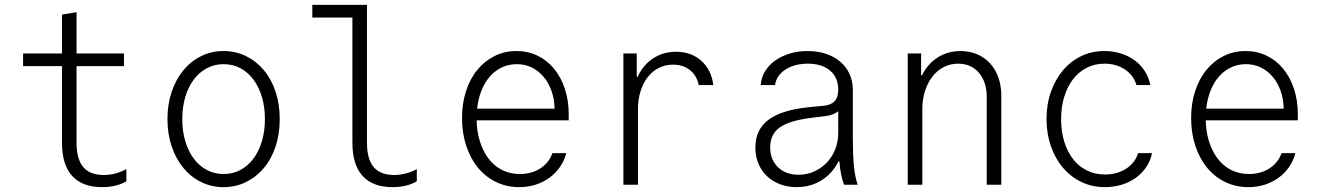

<svg xmlns="http://www.w3.org/2000/svg" viewBox="-20 -760 5440 790"><path d="M295 -173V-488H490V-540H295V-710L235 -700V-540H75V-488H235V-173Q235 -82 277 -36Q319 10 400 10Q429 10 454.5 4Q480 -2 500 -14V-64Q477 -52 454 -46Q431 -40 407 -40Q350 -40 322.5 -72.5Q295 -105 295 -173Z M900 10Q950 10 992.5 -11Q1035 -32 1066 -69Q1097 -106 1114 -157.5Q1131 -209 1131 -270Q1131 -331 1114 -382.5Q1097 -434 1066 -471Q1035 -508 992.5 -529Q950 -550 900 -550Q850 -550 807.5 -529Q765 -508 734.5 -471Q704 -434 686.5 -382.5Q669 -331 669 -270Q669 -209 686.5 -157.5Q704 -106 734.5 -69Q765 -32 807.5 -11Q850 10 900 10ZM900 -44Q863 -44 831.5 -60.5Q800 -77 777.5 -107Q755 -137 742.5 -178.5Q730 -220 730 -270Q730 -320 742.5 -361.5Q755 -403 777.5 -433Q800 -463 831.5 -479.5Q863 -496 900 -496Q938 -496 969 -479.5Q1000 -463 1022.5 -433Q1045 -403 1057.5 -361.5Q1070 -320 1070 -270Q1070 -220 1057.5 -178.5Q1045 -137 1022.5 -107Q1000 -77 969 -60.5Q938 -44 900 -44Z M1490 -173V-740H1265V-688H1430V-173Q1430 -82 1472 -36Q1514 10 1595 10Q1624 10 1649.5 4Q1675 -2 1695 -14V-64Q1672 -52 1649 -46Q1626 -40 1602 -40Q1545 -40 1517.5 -72.5Q1490 -105 1490 -173Z M1922 -265H2320V-289Q2320 -347 2304 -395Q2288 -443 2259.5 -477.5Q2231 -512 2191.5 -531Q2152 -550 2105 -550Q2056 -550 2015 -529.5Q1974 -509 1944 -472.5Q1914 -436 1897.5 -385Q1881 -334 1881 -274Q1881 -212 1898.5 -159.5Q1916 -107 1947 -69.5Q1978 -32 2021.5 -11Q2065 10 2116 10Q2152 10 2183.5 0Q2215 -10 2240.5 -28.5Q2266 -47 2284 -73Q2302 -99 2310 -130H2253Q2239 -90 2203 -67Q2167 -44 2119 -44Q2079 -44 2046 -60.5Q2013 -77 1990 -107.5Q1967 -138 1954 -180Q1941 -222 1941 -273Q1941 -323 1953 -364Q1965 -405 1987 -434.5Q2009 -464 2039.5 -480Q2070 -496 2106 -496Q2139 -496 2166.5 -483Q2194 -470 2215 -446Q2236 -422 2248.5 -388Q2261 -354 2262 -313H1922Z M2605 0V-310Q2605 -351 2615.5 -384.5Q2626 -418 2645 -442.5Q2664 -467 2690.5 -480.5Q2717 -494 2749 -494Q2791 -494 2819 -471.5Q2847 -449 2855 -410H2915Q2907 -473 2865.5 -510Q2824 -547 2761 -547Q2721 -547 2688 -531.5Q2655 -516 2631.5 -488.5Q2608 -461 2595 -422Q2582 -383 2582 -336L2608 -444H2600V-540H2545V0Z M3429 -391Q3429 -360 3414.5 -344Q3400 -328 3370 -325L3309 -319Q3197 -308 3142.5 -267.5Q3088 -227 3088 -153Q3088 -117 3100.5 -87Q3113 -57 3135.5 -35.5Q3158 -14 3189.5 -2Q3221 10 3258 10Q3302 10 3338.5 -6.5Q3375 -23 3401 -52.5Q3427 -82 3441.5 -123Q3456 -164 3456 -214L3404 -96H3434Q3436 -65 3441 -41.5Q3446 -18 3453 0H3509Q3498 -31 3493.5 -77.5Q3489 -124 3489 -193V-390Q3489 -426 3475.5 -455.5Q3462 -485 3437.5 -506Q3413 -527 3379 -538.5Q3345 -550 3303 -550Q3263 -550 3229 -539.5Q3195 -529 3169 -510.5Q3143 -492 3127.5 -466Q3112 -440 3110 -410H3169Q3174 -449 3211.5 -473.5Q3249 -498 3304 -498Q3362 -498 3395.5 -469.5Q3429 -441 3429 -391ZM3429 -327V-214Q3429 -177 3416.5 -145.5Q3404 -114 3382 -91Q3360 -68 3330 -54.5Q3300 -41 3266 -41Q3213 -41 3181 -72Q3149 -103 3149 -154Q3149 -208 3189 -236Q3229 -264 3317 -275L3375 -282Q3414 -287 3433 -306Q3452 -325 3452 -365Z M3715 0H3775V-310Q3775 -351 3786 -385.5Q3797 -420 3816.5 -445Q3836 -470 3863 -484Q3890 -498 3922 -498Q3976 -498 4008 -460.5Q4040 -423 4040 -360V0H4100V-365Q4100 -407 4088 -441Q4076 -475 4054 -499Q4032 -523 4001 -536.5Q3970 -550 3932 -550Q3891 -550 3857 -534Q3823 -518 3799 -489.5Q3775 -461 3761.5 -420.5Q3748 -380 3748 -330L3778 -450H3770V-540H3715Z M4663 -130Q4650 -89 4613 -65.5Q4576 -42 4526 -42Q4486 -42 4452.5 -58.5Q4419 -75 4395.5 -105Q4372 -135 4359 -177Q4346 -219 4346 -270Q4346 -320 4359 -362Q4372 -404 4395 -434Q4418 -464 4451 -481Q4484 -498 4524 -498Q4572 -498 4608 -474.5Q4644 -451 4656 -410H4713Q4707 -441 4690.5 -467Q4674 -493 4649 -511.5Q4624 -530 4592 -540Q4560 -550 4524 -550Q4472 -550 4428.5 -529Q4385 -508 4353.5 -470.5Q4322 -433 4304 -382Q4286 -331 4286 -270Q4286 -210 4304 -158.5Q4322 -107 4354 -69.5Q4386 -32 4430 -11Q4474 10 4526 10Q4562 10 4595 0Q4628 -10 4653.5 -28.5Q4679 -47 4696.5 -73Q4714 -99 4720 -130Z M4922 -265H5320V-289Q5320 -347 5304 -395Q5288 -443 5259.5 -477.5Q5231 -512 5191.5 -531Q5152 -550 5105 -550Q5056 -550 5015 -529.5Q4974 -509 4944 -472.5Q4914 -436 4897.5 -385Q4881 -334 4881 -274Q4881 -212 4898.5 -159.5Q4916 -107 4947 -69.5Q4978 -32 5021.5 -11Q5065 10 5116 10Q5152 10 5183.5 0Q5215 -10 5240.5 -28.5Q5266 -47 5284 -73Q5302 -99 5310 -130H5253Q5239 -90 5203 -67Q5167 -44 5119 -44Q5079 -44 5046 -60.5Q5013 -77 4990 -107.5Q4967 -138 4954 -180Q4941 -222 4941 -273Q4941 -323 4953 -364Q4965 -405 4987 -434.5Q5009 -464 5039.5 -480Q5070 -496 5106 -496Q5139 -496 5166.5 -483Q5194 -470 5215 -446Q5236 -422 5248.5 -388Q5261 -354 5262 -313H4922Z"/></svg>

Font: CommitMonoV143 ExtLt
Style: Regular
Weight: 200
Monospace: yes
Designer: Eigil Nikolajsen
Foundry: Eigil Nikolajsen
Version: Version 1.143